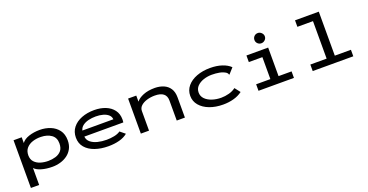

<svg xmlns="http://www.w3.org/2000/svg" viewBox="-34 -1447 4569 2383"><g transform="rotate(-20 2250.0 -255.0)"><path d="M74 167V-463H182V-387Q211 -429 277 -451Q343 -473 421 -473Q496 -473 561 -447Q626 -421 666 -368Q706 -315 706 -233Q706 -170 681.5 -124Q657 -78 616 -48Q575 -18 523.5 -3Q472 12 418 12Q338 12 274.5 -6.5Q211 -25 183 -57V167ZM393 -74Q444 -74 490.5 -88Q537 -102 566.5 -136Q596 -170 596 -233Q596 -308 543 -346Q490 -384 408 -386Q351 -388 299.5 -372Q248 -356 215 -319.5Q182 -283 182 -222Q183 -169 213 -136.5Q243 -104 290.5 -89Q338 -74 393 -74Z M1159 10Q1059 10 980.5 -17.5Q902 -45 857 -98Q812 -151 812 -228Q812 -305 855.5 -360Q899 -415 973.5 -444Q1048 -473 1140 -473Q1224 -473 1290 -446.5Q1356 -420 1394.5 -369Q1433 -318 1433 -243Q1433 -234 1432 -224Q1431 -214 1430 -205H915Q920 -158 956 -129Q992 -100 1046.5 -86.5Q1101 -73 1163 -73Q1215 -73 1264.5 -83Q1314 -93 1346 -116L1412 -62Q1368 -25 1302 -7.5Q1236 10 1159 10ZM918 -284H1327Q1325 -319 1298 -343.5Q1271 -368 1227.5 -380Q1184 -392 1132 -392Q1081 -392 1036 -381Q991 -370 959 -346Q927 -322 918 -284Z M1587 0V-463H1695V-383Q1725 -422 1788.5 -448Q1852 -474 1943 -474Q2008 -473 2059 -451Q2110 -429 2139.5 -383.5Q2169 -338 2169 -267V0H2061V-265Q2061 -385 1909 -385Q1855 -385 1806 -370.5Q1757 -356 1726 -328Q1695 -300 1695 -259V0Z M2673 11Q2573 11 2494 -19Q2415 -49 2369 -103.5Q2323 -158 2323 -230Q2323 -303 2368.5 -357.5Q2414 -412 2493 -442Q2572 -472 2672 -472Q2758 -472 2826.5 -449.5Q2895 -427 2937 -386L2877 -319L2871 -312L2865 -317Q2864 -325 2860 -331Q2856 -337 2843 -347Q2807 -369 2761.5 -377.5Q2716 -386 2663 -386Q2607 -386 2555 -369Q2503 -352 2469 -318Q2435 -284 2435 -233Q2435 -184 2469 -149Q2503 -114 2558.5 -95.5Q2614 -77 2679 -77Q2730 -77 2782 -91Q2834 -105 2871 -134L2927 -62Q2876 -24 2811 -6.5Q2746 11 2673 11Z M3141 0V-86H3329V-376H3150V-463H3437V-86H3609V0ZM3377 -542Q3349 -542 3329 -561.5Q3309 -581 3309 -609Q3309 -638 3328.5 -657.5Q3348 -677 3377 -677Q3404 -677 3425 -656.5Q3446 -636 3446 -609Q3446 -581 3425 -561.5Q3404 -542 3377 -542Z M3857 0V-86H4072V-581H3866V-667H4180V-86H4393V0Z"/></g></svg>

Font: Inconsolata ExtraExpanded SemiBold
Style: Regular
Weight: 600
Width: 8
Monospace: yes
Designer: Raph Levien, Cyreal, Brenton Simpson
Foundry: Raph Levien, Cyreal, Google
Version: Version 3.001; ttfautohint (v1.8.2.53-6de2)